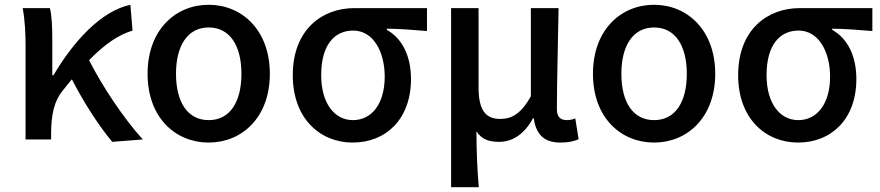

<svg xmlns="http://www.w3.org/2000/svg" viewBox="-20 -584 3687 804"><path d="M87 0H194V-30C195 -105 207 -162 243 -205C256 -222 269 -237 281 -252C332 -152 397 -53 450 10L578 0C498 -88 408 -223 353 -332C418 -399 476 -438 535 -456L526 -564C404 -538 289 -413 204 -269H199V-419C199 -469 197 -519 189 -550H75C85 -498 87 -438 87 -394Z M854 13C992 13 1110 -91 1110 -275C1110 -459 992 -564 854 -564C715 -564 598 -459 598 -275C598 -91 715 13 854 13ZM854 -81C765 -81 717 -157 717 -275C717 -392 765 -469 854 -469C943 -469 991 -392 991 -275C991 -157 943 -81 854 -81Z M1457 13C1596 13 1701 -85 1701 -253C1701 -350 1664 -423 1600 -459V-464C1660 -463 1707 -459 1768 -454V-550H1463C1330 -550 1206 -461 1206 -269C1206 -87 1321 13 1457 13ZM1458 -81C1380 -81 1325 -152 1325 -269C1325 -397 1381 -456 1459 -456C1544 -456 1591 -366 1591 -263C1591 -150 1537 -81 1458 -81Z M1869 200H1985C1978 117 1976 66 1975 -34C1999 2 2031 10 2070 10C2126 10 2176 -22 2212 -89H2215C2225 -19 2260 13 2327 13C2363 13 2384 7 2403 -1L2389 -88C2376 -83 2364 -81 2355 -81C2328 -81 2312 -93 2312 -126C2312 -246 2317 -408 2319 -550H2203V-181C2159 -103 2120 -86 2074 -86C2010 -86 1984 -128 1984 -218V-550H1869Z M2719 13C2857 13 2975 -91 2975 -275C2975 -459 2857 -564 2719 -564C2580 -564 2463 -459 2463 -275C2463 -91 2580 13 2719 13ZM2719 -81C2630 -81 2582 -157 2582 -275C2582 -392 2630 -469 2719 -469C2808 -469 2856 -392 2856 -275C2856 -157 2808 -81 2719 -81Z M3322 13C3461 13 3566 -85 3566 -253C3566 -350 3529 -423 3465 -459V-464C3525 -463 3572 -459 3633 -454V-550H3328C3195 -550 3071 -461 3071 -269C3071 -87 3186 13 3322 13ZM3323 -81C3245 -81 3190 -152 3190 -269C3190 -397 3246 -456 3324 -456C3409 -456 3456 -366 3456 -263C3456 -150 3402 -81 3323 -81Z"/></svg>

Font: Noto Sans JP Medium
Style: Regular
Weight: 500
Designer: Ryoko NISHIZUKA  (kana, bopomofo & ideographs); Paul D. Hunt (Latin, Greek & Cyrillic); Sandoll Communications , Soo-you
Foundry: Adobe
Version: Version 2.002;hotconv 1.0.116;makeotfexe 2.5.65601